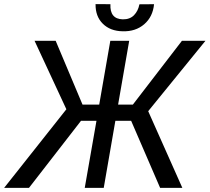

<svg xmlns="http://www.w3.org/2000/svg" viewBox="-61 -908 1013 928"><path d="M0 0ZM572.8 -324.2H496.6L440.4 0H348.6L405.3 -324.2H330.6L79.1 0H-41L259.8 -379.9L106 -710.9H208L337.9 -402.3H418.5L472.2 -710.9H563.5L509.8 -402.3H581.1L818.4 -710.9H932.1L655.3 -370.6L820.3 0H712.9ZM683.6 -887.7Q677.7 -826.7 636 -790.8Q594.2 -754.9 531.7 -756.8Q471.7 -757.8 435.8 -793.5Q399.9 -829.1 400.9 -888.2L472.7 -887.7Q469.2 -816.4 532.2 -814.5Q566.9 -814 586.9 -834.7Q606.9 -855.5 612.8 -887.2Z"/></svg>

Font: Roboto
Style: Italic
Weight: 400
Italic angle: -12°
Designer: Google
Version: Version 2.134; 2016; ttfautohint (v1.6)